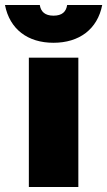

<svg xmlns="http://www.w3.org/2000/svg" viewBox="-76 -752 431 772"><path d="M40 0H239V-520H40ZM-56 -732C-37 -634 36 -580 139 -580C242 -580 316 -634 335 -732H194C190 -705 174 -689 139 -689C105 -689 88 -705 84 -732Z"/></svg>

Font: Aspekta 950
Style: Regular
Weight: 950
Designer: Ivo Dolenc
Version: Version 2.000